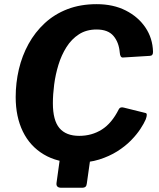

<svg xmlns="http://www.w3.org/2000/svg" viewBox="-20 -772 765 923"><path d="M274.9 130.6Q248.5 130.6 251.7 107.3L274.2 -55H420.7L397.4 109.9Q396.4 120.6 391.2 125.6Q386 130.6 373.2 130.6ZM444.7 -752Q524.5 -752 584.6 -721.5Q644.6 -691 679.2 -639.6Q713.8 -588.2 715.6 -523.4Q716.3 -504.2 700.8 -503.5L570.6 -495.5Q557.4 -494.8 555.7 -519.8Q551.6 -568.4 525.5 -599.3Q499.3 -630.2 444.3 -630.2Q395.1 -630.2 359.4 -607Q323.7 -583.9 299.5 -545.5Q275.2 -507 260.9 -460.3Q246.6 -413.5 240.4 -365.6Q234.2 -317.6 234.2 -275.7Q234.2 -193.3 265.8 -156.1Q297.4 -118.9 360.8 -118.9Q421.3 -118.9 469.3 -149.1Q517.3 -179.3 550.9 -246.4Q557.2 -259.7 575.6 -254.6L680.4 -228.6Q690.7 -225.9 680.6 -198.2Q672.4 -178.8 654.7 -151.8Q637 -124.9 609.3 -96.6Q581.5 -68.4 543.3 -44.3Q505 -20.3 456.8 -5.1Q408.5 10 349.7 10Q256.7 10 190.5 -29.6Q124.3 -69.1 89.8 -139.9Q55.4 -210.7 55.4 -305.2Q55.4 -373.5 70.7 -438.9Q86.1 -504.2 117.2 -560.7Q148.3 -617.2 195 -660.5Q241.6 -703.8 304.1 -727.9Q366.7 -752 444.7 -752Z"/></svg>

Font: Libre Franklin Thin
Style: Italic
Weight: 100
Italic angle: -8°
Designer: Pablo Impallari, Rodrigo Fuenzalida, Nhung Nguyen
Foundry: Impallari Type
Version: Version 3.000